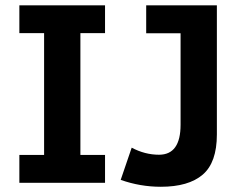

<svg xmlns="http://www.w3.org/2000/svg" viewBox="-20 -696 955 731"><path d="M379.9 0H53.7V-106H147.9V-569.8H53.7V-675.8H379.9V-569.8H286.1V-106H379.9ZM592.3 15.1Q513.7 15.1 439.5 -11.2L481.4 -133.8Q531.7 -106.9 585.4 -106.9Q667.5 -106.9 667.5 -221.2V-569.3H536.6V-675.8H805.7V-184.1Q805.7 -77.1 751.7 -31Q697.8 15.1 592.3 15.1Z"/></svg>

Font: Cadman
Style: Bold
Weight: 700
Designer: Paul James MIller
Foundry: High-Logic / Made with FontCreator
Version: Version 2.114;March 28, 2021;FontCreator 13.0.0.2683 64-bit